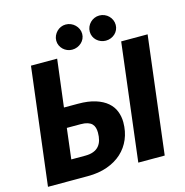

<svg xmlns="http://www.w3.org/2000/svg" viewBox="-128 -1032 1112 1151"><g transform="rotate(-15 428.0 -456.0)"><path d="M28 0ZM280 -728 243.5 -434.5H330.5Q394.5 -434.5 439 -420.2Q483.5 -406 511.5 -381.8Q539.5 -357.5 552 -325.2Q564.5 -293 564.5 -257.5Q564.5 -200.5 544.5 -153.2Q524.5 -106 487.2 -72Q450 -38 396.5 -19Q343 0 276.5 0H28L117.5 -728ZM228.5 -312 205.5 -122.5H292.5Q322.5 -122.5 343.5 -130.8Q364.5 -139 377.2 -154Q390 -169 395.8 -190Q401.5 -211 401.5 -236.5Q401.5 -253 397.5 -267Q393.5 -281 383.8 -291Q374 -301 357 -306.5Q340 -312 314.5 -312ZM752.5 0H588.5L677.5 -728.5H841.5ZM463.5 -833Q463.5 -817 457 -803Q450.5 -789 439.2 -778.8Q428 -768.5 413.2 -762.5Q398.5 -756.5 381.5 -756.5Q365.5 -756.5 351.2 -762.5Q337 -768.5 326.2 -778.8Q315.5 -789 309 -803Q302.5 -817 302.5 -833Q302.5 -849.5 309 -863.8Q315.5 -878 326.2 -889Q337 -900 351.2 -906.2Q365.5 -912.5 381.5 -912.5Q398.5 -912.5 413.2 -906.2Q428 -900 439.2 -889Q450.5 -878 457 -863.8Q463.5 -849.5 463.5 -833ZM671.5 -833Q671.5 -817 665.2 -803Q659 -789 648 -778.8Q637 -768.5 622.2 -762.5Q607.5 -756.5 590.5 -756.5Q574 -756.5 559.5 -762.5Q545 -768.5 534 -778.8Q523 -789 516.8 -803Q510.5 -817 510.5 -833Q510.5 -849.5 516.8 -863.8Q523 -878 534 -889Q545 -900 559.5 -906.2Q574 -912.5 590.5 -912.5Q607.5 -912.5 622.2 -906.2Q637 -900 648 -889Q659 -878 665.2 -863.8Q671.5 -849.5 671.5 -833Z"/></g></svg>

Font: Lato Black
Style: Italic
Weight: 900
Italic angle: -7°
Designer: Lukasz Dziedzic
Foundry: tyPoland Lukasz Dziedzic
Version: Version 2.007; 2014-02-27